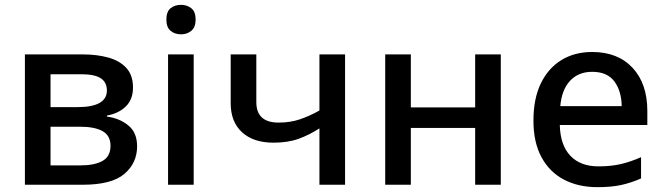

<svg xmlns="http://www.w3.org/2000/svg" viewBox="-20 -764 2746 794"><path d="M530 -402Q530 -353 500.5 -324Q471 -295 422 -286V-282Q474 -275 510.5 -245.5Q547 -216 547 -159Q547 -90 494.5 -45Q442 0 322 0H83V-539H322Q381 -539 428 -526Q475 -513 502.5 -483Q530 -453 530 -402ZM422 -390Q422 -424 396.5 -440.5Q371 -457 316 -457H189V-321H300Q422 -321 422 -390ZM437 -161Q437 -203 404.5 -221.5Q372 -240 310 -240H189V-80H312Q371 -80 404 -98.5Q437 -117 437 -161Z M729 -744Q753 -744 771 -730Q789 -716 789 -683Q789 -651 771 -636.5Q753 -622 729 -622Q703 -622 685.5 -636.5Q668 -651 668 -683Q668 -716 685.5 -730Q703 -744 729 -744ZM781 -539V0H675V-539Z M1040 -342Q1040 -257 1132 -257Q1180 -257 1220 -270.5Q1260 -284 1301 -307V-539H1407V0H1301V-233Q1259 -206 1215 -190Q1171 -174 1111 -174Q1028 -174 981 -217Q934 -260 934 -337V-539H1040Z M1679 -539V-320H1945V-539H2051V0H1945V-235H1679V0H1573V-539Z M2429 -549Q2535 -549 2596 -483.5Q2657 -418 2657 -305V-247H2295Q2297 -164 2338.5 -120Q2380 -76 2455 -76Q2507 -76 2547.5 -85.5Q2588 -95 2631 -114V-26Q2590 -8 2549 1Q2508 10 2451 10Q2372 10 2312.5 -21Q2253 -52 2219.5 -113.5Q2186 -175 2186 -265Q2186 -356 2216.5 -419Q2247 -482 2301.5 -515.5Q2356 -549 2429 -549ZM2429 -467Q2372 -467 2337.5 -430Q2303 -393 2297 -325H2551Q2550 -388 2520.5 -427.5Q2491 -467 2429 -467Z"/></svg>

Font: Noto Sans Medium
Style: Regular
Weight: 500
Designer: Monotype Design Team
Foundry: Monotype Imaging Inc.
Version: Version 2.007